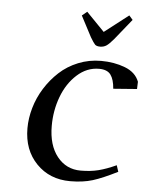

<svg xmlns="http://www.w3.org/2000/svg" viewBox="-49 -672 559 719"><g transform="rotate(5 231.0 -312.0)"><path d="M64.9 -176.8Q64.9 -214.8 76.2 -253.9Q87.4 -293 109.6 -328.4Q131.8 -363.8 161.9 -391.6Q191.9 -419.4 232.4 -435.8Q272.9 -452.1 317.9 -452.1Q367.2 -452.1 408 -436.5Q448.7 -420.9 461.9 -386.2L460.9 -358.9L372.1 -352.1Q369.6 -386.7 356.7 -404.3Q343.8 -421.9 313 -421.9Q267.1 -421.9 230.2 -388.4Q193.4 -355 174.1 -303.2Q154.8 -251.5 154.8 -193.8Q154.8 -121.1 188.7 -78.6Q222.7 -36.1 276.9 -36.1Q314.5 -36.1 344.2 -43.7Q374 -51.3 410.2 -67.9L418 -43.9Q361.8 -15.6 325.4 -4.4Q289.1 6.8 241.2 6.8Q164.1 6.8 114.5 -44.2Q64.9 -95.2 64.9 -176.8ZM231 -615.2 250 -630.9 317.9 -561 408.2 -630.9 421.9 -615.2 358.9 -537.1Q343.3 -518.6 333 -511.7Q322.8 -504.9 309.1 -504.9Q295.9 -504.9 290 -510.7Q284.2 -516.6 272 -537.1Z"/></g></svg>

Font: Dehuti Alt
Style: Bold-Italic
Weight: 700
Version: Version 1.2